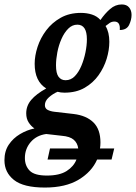

<svg xmlns="http://www.w3.org/2000/svg" viewBox="-69 -604 612 864"><path d="M133 240Q37 240 -6 206Q-49 172 -49 117Q-49 76 -29.5 47Q-10 18 21 -0.5Q52 -19 86 -26Q71 -36 60 -53Q49 -70 49 -94Q49 -128 71.5 -154.5Q94 -181 139 -206Q87 -238 87 -317Q87 -353 100 -393Q113 -433 139 -467.5Q165 -502 204 -524Q243 -546 295 -546Q322 -546 345 -538.5Q368 -531 383 -514Q403 -543 426.5 -563.5Q450 -584 479 -584Q501 -584 512 -570.5Q523 -557 523 -537Q523 -515 512 -492Q501 -469 470 -469Q473 -507 446 -507Q434 -507 425 -501Q416 -495 406 -487Q423 -459 423 -416Q423 -379 411 -339.5Q399 -300 374.5 -265.5Q350 -231 312 -209Q274 -187 221 -187Q204 -187 190 -191Q169 -182 151 -166Q133 -150 133 -131Q133 -116 145.5 -109.5Q158 -103 176 -101L263 -91Q320 -84 351.5 -53Q383 -22 383 37Q383 51 381 64H445L433 114H368Q344 169 285 204.5Q226 240 133 240ZM226 -243Q250 -243 267.5 -261Q285 -279 297 -307.5Q309 -336 315.5 -368Q322 -400 322 -427Q322 -493 279 -493Q256 -493 238 -475Q220 -457 207.5 -428.5Q195 -400 189 -368.5Q183 -337 183 -310Q183 -274 194.5 -258.5Q206 -243 226 -243ZM145 114 156 64H283Q280 40 263 25Q246 10 209 7L139 -1Q95 5 69 35.5Q43 66 43 107Q43 142 64.5 164Q86 186 142 186Q199 186 231 165.5Q263 145 275 114Z"/></svg>

Font: Noto Serif ExtraCondensed SemiBold
Style: Italic
Weight: 600
Width: 2
Italic angle: -12°
Designer: Monotype Design Team
Foundry: Monotype Imaging Inc.
Version: Version 2.013